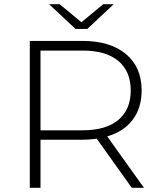

<svg xmlns="http://www.w3.org/2000/svg" viewBox="-20 -895 760 915"><path d="M608 0 441 -234Q404 -229 373 -229H173V0H122V-700H373Q505 -700 580 -637.5Q655 -575 655 -464Q655 -381 612.5 -324.5Q570 -268 491 -245L666 0ZM373 -274Q485 -274 544 -323.5Q603 -373 603 -464Q603 -555 544 -604.5Q485 -654 373 -654H173V-274ZM522 -875 396 -757H340L214 -875H264L368 -789L472 -875Z"/></svg>

Font: Montserrat Atlas Light
Style: Regular
Weight: 300
Designer: Julieta Ulanovsky
Foundry: Julieta Ulanovsky
Version: Version 7.200